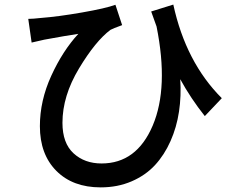

<svg xmlns="http://www.w3.org/2000/svg" viewBox="-20 -768 1040 839"><path d="M949.2 -338.9 875 -260.7Q813.5 -337.9 767.6 -421.9Q772.5 -348.6 762.2 -280.3Q752 -211.9 725.1 -151.4Q698.2 -90.8 657.2 -46.4Q616.2 -2 555.2 24.4Q494.1 50.8 419.9 50.8Q297.9 50.8 226.1 -21.5Q154.3 -93.8 154.3 -216.8Q154.3 -328.1 204.1 -437Q253.9 -545.9 322.3 -620.1Q269.5 -612.3 173.8 -594.7Q127 -584 118.2 -582L103.5 -685.5Q123 -685.5 158.2 -689.5Q234.4 -695.3 337.9 -713.4Q441.4 -731.4 484.4 -747.1L513.7 -658.2Q473.6 -643.6 462.9 -637.7Q397.5 -588.9 325.2 -468.8Q252.9 -348.6 252.9 -231.4Q252.9 -142.6 301.3 -98.1Q349.6 -53.7 423.8 -53.7Q577.1 -53.7 647.5 -219.7Q717.8 -385.7 664.1 -652.3Q644.5 -706.1 640.6 -717.8L737.3 -748Q792 -496.1 949.2 -338.9Z"/></svg>

Font: Gen Shin Gothic Medium
Style: Regular
Weight: 500
Designer: [Source Han Sans]
Ryoko NISHIZUKA  (kana & ideographs); Paul D. Hunt (Latin, Greek & Cyrillic); Wenlong ZHANG  (bopomofo
Version: Version 1.002.20150607